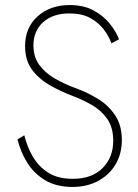

<svg xmlns="http://www.w3.org/2000/svg" viewBox="-20 -729 546 758"><path d="M76 -195Q87 -149 110 -110Q133 -71 171 -47Q209 -23 267 -23Q343 -23 385 -65.5Q427 -108 427 -173Q427 -226 403 -260Q379 -294 342 -315Q305 -336 265 -351Q220 -368 177.5 -392Q135 -416 107 -453Q79 -490 79 -547Q79 -620 128.5 -664.5Q178 -709 255 -709Q310 -709 349 -688Q388 -667 413 -636Q438 -605 450 -574L420 -558Q410 -586 389.5 -613Q369 -640 336 -658Q303 -676 254 -676Q189 -676 150.5 -641.5Q112 -607 112 -550Q112 -505 134.5 -473.5Q157 -442 196.5 -419Q236 -396 289 -377Q329 -362 368.5 -337.5Q408 -313 434.5 -274Q461 -235 461 -176Q461 -122 436.5 -80.5Q412 -39 368 -15Q324 9 266 9Q203 9 159 -17Q115 -43 88 -86Q61 -129 49 -179Z"/></svg>

Font: Jost* Thin
Style: Regular
Weight: 200
Version: Version 3.7